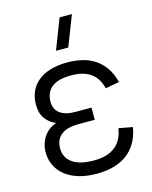

<svg xmlns="http://www.w3.org/2000/svg" viewBox="-119 -858 753 950"><g transform="rotate(-15 258.0 -382.5)"><path d="M282.5 -625H219.5L279.5 -780H342.5ZM258.5 15Q206.5 15 166 2.8Q125.5 -9.5 97.5 -31.8Q69.5 -54 54.8 -84.8Q40 -115.5 40 -152.5Q40 -176.5 47 -197.5Q54 -218.5 65.8 -234.8Q77.5 -251 93.5 -262.5Q109.5 -274 127.5 -279.5Q93.5 -294 74 -321.8Q54.5 -349.5 54.5 -392Q54.5 -429.5 68 -459.8Q81.5 -490 107.5 -511.2Q133.5 -532.5 171.5 -543.8Q209.5 -555 258 -555Q296.5 -555 331.8 -547Q367 -539 396.2 -520.2Q425.5 -501.5 447.2 -471Q469 -440.5 480.5 -395L409.5 -382Q403.5 -406 392.2 -425.8Q381 -445.5 363 -459.2Q345 -473 319.8 -480.5Q294.5 -488 260 -488Q192 -488 160 -461.8Q128 -435.5 128 -388Q128 -348.5 155.8 -328.2Q183.5 -308 232 -308H316.5V-245.5H232Q207 -245.5 185.2 -240.5Q163.5 -235.5 147.8 -224.5Q132 -213.5 123 -195.8Q114 -178 114 -152.5Q114 -105.5 151.5 -78.8Q189 -52 261 -52Q331 -52 370.2 -83.2Q409.5 -114.5 418.5 -175L489.5 -162Q481.5 -115.5 461.5 -82Q441.5 -48.5 411.5 -27Q381.5 -5.5 343 4.8Q304.5 15 258.5 15Z"/></g></svg>

Font: Vela Sans
Style: Regular
Weight: 400
Designer: Principal design: Mikhail Sharanda - project Manrope.
Design modification: Ravid Balaliev
Foundry: Mikhail Sharanda
Version: Version 1.001